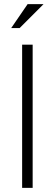

<svg xmlns="http://www.w3.org/2000/svg" viewBox="-20 -916 267 936"><path d="M139.2 -698.2V0H87.9V-698.2ZM114.7 -896H192.4L75.7 -779.3H34.7Z"/></svg>

Font: Voltera Light
Style: Light
Weight: 300
Designer: Bernd Montag
Version: Version 1.301